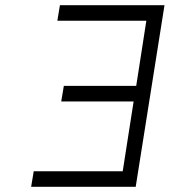

<svg xmlns="http://www.w3.org/2000/svg" viewBox="-20 -720 654 740"><path d="M503 0H100L110 -60H453L495 -329H216L226 -389H505L544 -640H201L211 -700H614Z"/></svg>

Font: Unageo
Style: Light-Italic
Weight: 300
Designer: Richard Sepsi
Foundry: Richard Sepsi
Version: Version 2.000